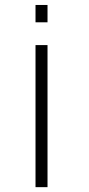

<svg xmlns="http://www.w3.org/2000/svg" viewBox="-20 -772 368 792"><path d="M126.5 0H176V-586H126.5ZM126.5 -751.5V-680H176V-751.5Z"/></svg>

Font: Anybody ExtraExpanded ExtraLight
Style: Regular
Weight: 250
Width: 8
Version: Version 1.113;gftools[0.9.25]